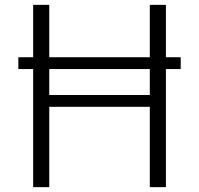

<svg xmlns="http://www.w3.org/2000/svg" viewBox="-20 -770 819 790"><path d="M116.4 0V-485.9H55.5V-534.5H116.4V-750H182.7V-534.5H596.4V-750H662.7V-534.5H723.6V-485.9H662.7V0H596.4V-330.5H182.7V0ZM596.4 -379.1V-485.9H182.7V-379.1Z"/></svg>

Font: Spartan
Style: Regular
Weight: 400
Designer: Matt Bailey, Mirko Velimirovic
Foundry: Matt Bailey
Version: Version 1.005